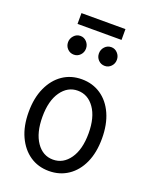

<svg xmlns="http://www.w3.org/2000/svg" viewBox="-145 -848 740 935"><g transform="rotate(20 225.0 -380.5)"><path d="M225 8Q169 8 126.5 -21Q84 -50 59.5 -103Q35 -156 35 -229Q35 -302 59.5 -355.5Q84 -409 126.5 -438Q169 -467 225 -467Q281 -467 324 -438Q367 -409 391 -355.5Q415 -302 415 -229Q415 -156 391 -103Q367 -50 324 -21Q281 8 225 8ZM225 -51Q278 -51 311.5 -99Q345 -147 345 -230Q345 -313 311.5 -360.5Q278 -408 225 -408Q173 -408 139.5 -360.5Q106 -313 106 -230Q106 -147 139 -99Q172 -51 225 -51ZM146 -566Q126 -566 112.5 -580Q99 -594 99 -614Q99 -633 112.5 -648Q126 -663 146 -663Q165 -663 178.5 -648.5Q192 -634 192 -614Q192 -594 178.5 -580Q165 -566 146 -566ZM306 -566Q286 -566 272.5 -580Q259 -594 259 -614Q259 -634 272.5 -648.5Q286 -663 306 -663Q325 -663 338.5 -648.5Q352 -634 352 -614Q352 -594 338.5 -580Q325 -566 306 -566ZM112 -713V-769H340V-713Z"/></g></svg>

Font: Inconsolata SemiCondensed
Style: Regular
Weight: 400
Width: 4
Monospace: yes
Designer: Raph Levien, Cyreal, Brenton Simpson
Foundry: Raph Levien, Cyreal, Google
Version: Version 3.001; ttfautohint (v1.8.2.53-6de2)